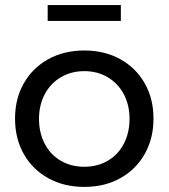

<svg xmlns="http://www.w3.org/2000/svg" viewBox="-20 -730 661 753"><path d="M582 -265Q582 -187 547.5 -126Q513 -65 451.5 -31Q390 3 311 3Q231 3 169.5 -31Q108 -65 73.5 -125.5Q39 -186 39 -265Q39 -343 73.5 -403.5Q108 -464 169.5 -498Q231 -532 311 -532Q390 -532 451.5 -498Q513 -464 547.5 -403.5Q582 -343 582 -265ZM133 -264Q133 -209 155.5 -166Q178 -123 218.5 -99.5Q259 -76 311 -76Q362 -76 402.5 -99.5Q443 -123 465.5 -166Q488 -209 488 -264Q488 -318 465.5 -360.5Q443 -403 402.5 -427Q362 -451 311 -451Q259 -451 218.5 -427Q178 -403 155.5 -360.5Q133 -318 133 -264ZM167 -710H454V-648H167Z"/></svg>

Font: Gontserrat
Style: Regular
Weight: 400
Designer: Julieta Ulanovsky
Foundry: Julieta Ulanovsky
Version: Version 6.001